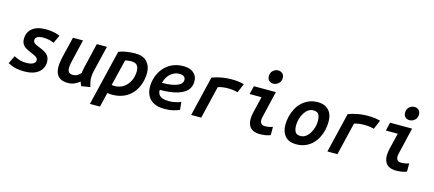

<svg xmlns="http://www.w3.org/2000/svg" viewBox="-64 -1441 5167 2287"><g transform="rotate(15 2520.0 -298.0)"><path d="M225 14Q169 14 129 5.5Q89 -3 63 -14.5Q37 -26 23 -33L70 -132Q91 -120 130 -105.5Q169 -91 223 -91Q260 -91 285 -98.5Q310 -106 323 -119.5Q336 -133 336 -152Q336 -176 315.5 -190Q295 -204 246 -224Q207 -240 180 -256.5Q153 -273 138 -298Q123 -323 123 -362Q123 -441 180.5 -489.5Q238 -538 351 -538Q405 -538 451 -528Q497 -518 522 -505L476 -406Q453 -417 419.5 -425.5Q386 -434 338 -434Q320 -434 298 -429.5Q276 -425 261 -412.5Q246 -400 246 -377Q246 -362 253.5 -351.5Q261 -341 280.5 -330.5Q300 -320 334 -307Q376 -291 404 -272.5Q432 -254 446.5 -227.5Q461 -201 461 -160Q461 -113 435.5 -73.5Q410 -34 358 -10Q306 14 225 14Z M766 12Q707 12 671.5 -8Q636 -28 621 -64Q606 -100 606 -148Q606 -175 610.5 -203.5Q615 -232 621 -263L684 -524H808L749 -275Q742 -245 736.5 -216.5Q731 -188 731 -164Q731 -143 737 -128Q743 -113 757 -104.5Q771 -96 794 -96Q829 -96 852 -110.5Q875 -125 893 -145Q895 -162 897 -177Q899 -192 904 -211L978 -524H1103L1027 -208Q1022 -187 1019 -167Q1016 -147 1016 -126Q1016 -96 1021.5 -68Q1027 -40 1037 -10L928 8Q924 -1 917 -17.5Q910 -34 908 -43Q886 -25 849.5 -6.5Q813 12 766 12Z M1083 185 1248 -501Q1278 -514 1314 -521.5Q1350 -529 1385 -532.5Q1420 -536 1447 -536Q1549 -536 1597 -483Q1645 -430 1645 -348Q1645 -278 1624 -214Q1603 -150 1561.5 -99Q1520 -48 1456 -18.5Q1392 11 1306 11Q1288 11 1274 9.5Q1260 8 1250 6L1207 185ZM1310 -97Q1376 -97 1423.5 -130.5Q1471 -164 1496.5 -219Q1522 -274 1522 -337Q1522 -362 1514.5 -384Q1507 -406 1486.5 -419.5Q1466 -433 1426 -433Q1404 -433 1385 -430Q1366 -427 1354 -424L1275 -100Q1282 -99 1292 -98Q1302 -97 1310 -97Z M1954 13Q1872 13 1820.5 -15Q1769 -43 1745 -90.5Q1721 -138 1721 -198Q1721 -265 1743 -326Q1765 -387 1806.5 -435Q1848 -483 1908 -510.5Q1968 -538 2044 -538Q2098 -538 2136.5 -520.5Q2175 -503 2195.5 -471.5Q2216 -440 2216 -397Q2216 -348 2196.5 -313Q2177 -278 2142 -255Q2107 -232 2060 -218Q2013 -204 1958 -198Q1903 -192 1843 -192Q1842 -159 1856 -136.5Q1870 -114 1901 -102Q1932 -90 1981 -90Q2012 -90 2041.5 -95Q2071 -100 2094.5 -107Q2118 -114 2129 -120L2138 -24Q2113 -12 2064.5 0.5Q2016 13 1954 13ZM1847 -279Q1917 -280 1964.5 -288Q2012 -296 2041.5 -310Q2071 -324 2084 -342Q2097 -360 2097 -382Q2097 -398 2089 -410.5Q2081 -423 2064.5 -430Q2048 -437 2022 -437Q1983 -437 1947.5 -418.5Q1912 -400 1886 -365Q1860 -330 1847 -279Z M2282 0 2400 -492Q2455 -513 2515.5 -524Q2576 -535 2631 -535Q2686 -535 2721.5 -530.5Q2757 -526 2793 -516L2746 -404Q2729 -409 2711.5 -412.5Q2694 -416 2673 -418Q2652 -420 2626 -420Q2595 -420 2563 -416Q2531 -412 2502 -402L2406 0Z M3131 9Q3078 9 3044 -8.5Q3010 -26 2994 -59.5Q2978 -93 2978 -137Q2978 -157 2981 -179.5Q2984 -202 2990 -227L3037 -421H2890L2915 -524H3186L3113 -212Q3108 -197 3106 -183.5Q3104 -170 3104 -159Q3104 -130 3118.5 -114Q3133 -98 3167 -98Q3186 -98 3210 -102Q3234 -106 3260 -115V-13Q3228 -1 3196.5 4Q3165 9 3131 9ZM3129 -613Q3099 -613 3077.5 -631.5Q3056 -650 3056 -687Q3056 -730 3084 -755.5Q3112 -781 3147 -781Q3178 -781 3200 -762Q3222 -743 3222 -706Q3222 -665 3194 -639Q3166 -613 3129 -613Z M3579 14Q3488 14 3442 -38.5Q3396 -91 3396 -179Q3396 -230 3408.5 -281.5Q3421 -333 3445 -379Q3469 -425 3506 -460.5Q3543 -496 3592.5 -517Q3642 -538 3704 -538Q3786 -538 3835 -488.5Q3884 -439 3884 -345Q3884 -294 3872 -242Q3860 -190 3836 -144Q3812 -98 3775.5 -62.5Q3739 -27 3690 -6.5Q3641 14 3579 14ZM3603 -95Q3640 -95 3668.5 -116Q3697 -137 3717.5 -171Q3738 -205 3748.5 -244Q3759 -283 3759 -318Q3759 -370 3742 -400Q3725 -430 3676 -430Q3639 -430 3610.5 -408.5Q3582 -387 3562 -353.5Q3542 -320 3531.5 -281Q3521 -242 3521 -206Q3521 -154 3538 -124.5Q3555 -95 3603 -95Z M3962 0 4080 -492Q4135 -513 4195.5 -524Q4256 -535 4311 -535Q4366 -535 4401.5 -530.5Q4437 -526 4473 -516L4426 -404Q4409 -409 4391.5 -412.5Q4374 -416 4353 -418Q4332 -420 4306 -420Q4275 -420 4243 -416Q4211 -412 4182 -402L4086 0Z M4811 9Q4758 9 4724 -8.5Q4690 -26 4674 -59.5Q4658 -93 4658 -137Q4658 -157 4661 -179.5Q4664 -202 4670 -227L4717 -421H4570L4595 -524H4866L4793 -212Q4788 -197 4786 -183.5Q4784 -170 4784 -159Q4784 -130 4798.5 -114Q4813 -98 4847 -98Q4866 -98 4890 -102Q4914 -106 4940 -115V-13Q4908 -1 4876.5 4Q4845 9 4811 9ZM4809 -613Q4779 -613 4757.5 -631.5Q4736 -650 4736 -687Q4736 -730 4764 -755.5Q4792 -781 4827 -781Q4858 -781 4880 -762Q4902 -743 4902 -706Q4902 -665 4874 -639Q4846 -613 4809 -613Z"/></g></svg>

Font: Ubuntu Sans Mono SemiBold
Style: Italic
Weight: 600
Italic angle: -13.5°
Monospace: yes
Designer: Dalton Maag Ltd
Foundry: Dalton Maag Ltd
Version: Version 1.006